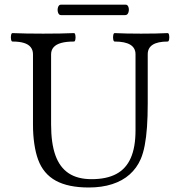

<svg xmlns="http://www.w3.org/2000/svg" viewBox="-20 -811 771 844"><path d="M147.5 -109.4Q136.7 -138.7 130.9 -178Q125 -217.3 125 -263.2V-572.3Q125 -590.8 115 -603.5Q105 -616.2 85 -622.3Q64.9 -628.4 34.7 -628.4Q30.3 -628.4 28.6 -637.7Q26.9 -647 28.6 -656.2Q30.3 -665.5 34.7 -665.5Q90.8 -663.1 169.9 -663.1Q249 -663.1 305.2 -665.5Q309.6 -665.5 311.3 -656.2Q313 -647 311.3 -637.7Q309.6 -628.4 305.2 -628.4Q271.5 -628.4 249.3 -622.3Q227.1 -616.2 215.8 -603.5Q204.6 -590.8 204.6 -572.3V-264.2Q204.6 -181.2 223.6 -128.2Q242.7 -75.2 282 -49.3Q321.3 -23.4 382.3 -23.4Q448.7 -23.4 491.5 -46.4Q534.2 -69.3 554.9 -116.7Q575.7 -164.1 575.7 -237.8V-572.3Q575.7 -628.4 483.9 -628.4Q479.5 -628.4 477.8 -637.7Q476.1 -647 477.8 -656.2Q479.5 -665.5 483.9 -665.5Q532.7 -663.1 600.6 -663.1Q668.5 -663.1 717.3 -665.5Q721.7 -665.5 723.4 -656.2Q725.1 -647 723.4 -637.7Q721.7 -628.4 717.3 -628.4Q629.4 -628.4 629.4 -572.3V-356Q629.4 -298.8 626.2 -253.2Q623 -207.5 616.2 -172.1Q609.4 -136.7 598.6 -111.8Q581.5 -72.3 550 -44.2Q518.6 -16.1 473.1 -1.5Q427.7 13.2 370.1 13.2Q279.8 13.2 225.1 -16.8Q170.4 -46.9 147.5 -109.4ZM248 -790.5H532.2Q541.5 -790.5 544.9 -779.1Q548.3 -767.6 544.4 -756.1Q540.5 -744.6 530.3 -744.6H248Q238.8 -744.6 235.1 -756.1Q231.4 -767.6 235.1 -779.1Q238.8 -790.5 248 -790.5Z"/></svg>

Font: Junicode Two Beta VF
Style: Regular
Weight: 400
Designer: Peter S. Baker
Foundry: Briery Creek Software
Version: Version 1.031 beta; ttfautohint (v1.8.1.43-b0c9)